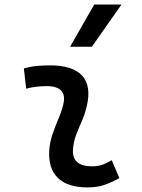

<svg xmlns="http://www.w3.org/2000/svg" viewBox="-20 -815 626 845"><path d="M471.7 -109.9 505.4 -31.2Q475.6 -14.2 442.4 -2.2Q409.2 9.8 366.2 9.8Q277.8 9.8 234.9 -31.7Q191.9 -73.2 196.8 -153.3Q199.2 -189.9 211.2 -224.6Q223.1 -259.3 237.1 -292Q251 -324.7 258.3 -355Q268.6 -395 249.8 -415.5Q231 -436 184.6 -436Q138.2 -436 95.2 -424.8L85 -513.7Q113.8 -522 142.6 -524.7Q171.4 -527.3 200.2 -527.3Q301.3 -527.3 342.3 -481.2Q383.3 -435.1 361.3 -345.2Q353 -310.5 339.6 -280.5Q326.2 -250.5 314.9 -221.2Q303.7 -191.9 301.3 -157.7Q295.9 -83 385.3 -83Q409.7 -83 428 -89.1Q446.3 -95.2 471.7 -109.9ZM288.6 -609.4 394.5 -794.9H514.6L384.3 -609.4Z"/></svg>

Font: Cascadia Mono NF
Style: Italic
Weight: 400
Italic angle: -10°
Monospace: yes
Designer: Aaron Bell
Foundry: Saja Typeworks
Version: Version 2404.023